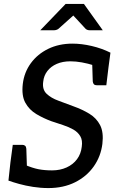

<svg xmlns="http://www.w3.org/2000/svg" viewBox="-20 -949 590 977"><path d="M226 8Q187 8 148.5 2Q110 -4 77.5 -13Q45 -22 23 -30L33 -122L105 -111Q145 -94 175.5 -88Q206 -82 245 -82Q286 -82 319 -97Q352 -112 372 -139Q392 -166 396 -202Q401 -235 388.5 -256Q376 -277 353 -290Q330 -303 301 -312.5Q272 -322 242 -332Q201 -347 165 -368.5Q129 -390 109 -426Q89 -462 96 -522Q103 -581 137 -627.5Q171 -674 225.5 -700.5Q280 -727 349 -727Q395 -727 446.5 -715Q498 -703 542 -681L532 -606L459 -616Q427 -626 396.5 -631.5Q366 -637 338 -637Q299 -637 269 -624Q239 -611 221 -587.5Q203 -564 200 -534Q194 -494 217 -472Q240 -450 277.5 -436.5Q315 -423 354 -408Q399 -392 435 -370Q471 -348 489.5 -312Q508 -276 501 -217Q493 -153 457 -102Q421 -51 362 -21.5Q303 8 226 8ZM449 -630 532 -606 521 -515H474Q463 -515 458 -520Q453 -525 452 -535ZM117 -98 33 -122 45 -212H93Q102 -212 107.5 -207.5Q113 -203 114 -192ZM185 -795 314 -929H407L503 -795H437Q424 -795 416 -802L353 -870L277 -802Q273 -799 267 -797Q261 -795 254 -795Z"/></svg>

Font: Aleo Medium
Style: Italic
Weight: 500
Italic angle: -7°
Designer: Alessio Laiso
Foundry: Alessio Laiso
Version: Version 2.001;gftools[0.9.29]